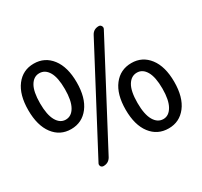

<svg xmlns="http://www.w3.org/2000/svg" viewBox="-155 -961 1248 1184"><g transform="rotate(-30 469.0 -368.5)"><path d="M36.1 -517.6Q36.1 -627 83 -688.5Q129.9 -750 208 -750Q286.1 -750 333.5 -688.5Q380.9 -627 380.9 -517.6Q380.9 -408.2 333.5 -346.2Q286.1 -284.2 208 -284.2Q129.9 -284.2 83 -346.2Q36.1 -408.2 36.1 -517.6ZM208 -351.6Q249 -351.6 272.9 -394Q296.9 -436.5 296.9 -517.6Q296.9 -600.6 272.9 -641.1Q249 -681.6 208 -681.6Q168 -681.6 144 -641.1Q120.1 -600.6 120.1 -517.6Q120.1 -436.5 144 -394Q168 -351.6 208 -351.6ZM266.6 12.7Q254.9 12.7 248 2.9Q245.1 -2.9 245.1 -8.8Q245.1 -13.7 248 -18.6L617.2 -717.8Q633.8 -750 670.9 -750Q682.6 -750 689 -739.3Q695.3 -728.5 689.5 -717.8L320.3 -18.6Q302.7 12.7 266.6 12.7ZM731.4 12.7Q652.3 12.7 605 -48.8Q557.6 -110.4 557.6 -219.7Q557.6 -329.1 605 -390.6Q652.3 -452.1 731.4 -452.1Q808.6 -452.1 856 -390.6Q903.3 -329.1 903.3 -219.7Q903.3 -110.4 856 -48.8Q808.6 12.7 731.4 12.7ZM731.4 -53.7Q770.5 -53.7 794.9 -96.2Q819.3 -138.7 819.3 -219.7Q819.3 -301.8 795.4 -342.8Q771.5 -383.8 731.4 -383.8Q690.4 -383.8 666 -343.3Q641.6 -302.7 641.6 -219.7Q641.6 -137.7 666 -95.7Q690.4 -53.7 731.4 -53.7Z"/></g></svg>

Font: Gen Jyuu Gothic P Medium
Style: Regular
Weight: 500
Designer: [Source Han Sans]
Ryoko NISHIZUKA  (kana & ideographs); Paul D. Hunt (Latin, Greek & Cyrillic); Wenlong ZHANG  (bopomofo
Version: Version 1.002.20150607